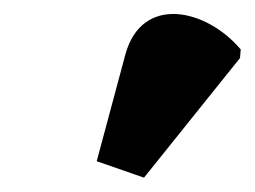

<svg xmlns="http://www.w3.org/2000/svg" viewBox="-20 -848 356 268"><path d="M181 -600 315 -767 316 -779C268 -836 178 -856 155 -772L115 -623Z"/></svg>

Font: Noto Serif SemiCondensed Black
Style: Italic
Weight: 900
Width: 4
Italic angle: -12°
Designer: Monotype Design Team
Foundry: Monotype Imaging Inc.
Version: Version 2.014